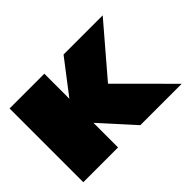

<svg xmlns="http://www.w3.org/2000/svg" viewBox="-88 -583 756 756"><g transform="rotate(-45 289.5 -205.0)"><path d="M357.5 -205.5 562.5 0H332L208 -137V0H14.5V-410.5H208V-271L315 -410.5H533Z"/></g></svg>

Font: League Spartan Thin Black
Style: Regular
Weight: 900
Version: Version 2.002